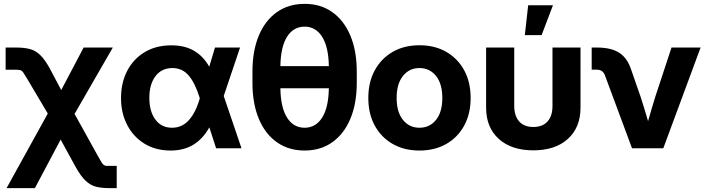

<svg xmlns="http://www.w3.org/2000/svg" viewBox="-20 -759 3613 983"><path d="M13.7 204.1 224.6 -177.7 122.1 -350.6Q106.9 -376 99.9 -386.5Q92.8 -397 85.4 -399.4Q78.1 -401.9 62.5 -401.9H8.8V-515.6H62.5Q102.1 -515.6 131.1 -508.5Q160.2 -501.5 184.8 -478.3Q209.5 -455.1 235.8 -406.7L293.5 -297.9L408.2 -515.6H557.6L361.8 -175.8L481 39.1Q494.1 63 500.7 73.5Q507.3 84 514.6 87.4Q519.5 89.8 525.4 90.1Q531.2 90.3 540 90.3H577.6V204.1H540Q501.5 204.1 472.9 197.3Q444.3 190.4 419.2 167.2Q394 144 366.7 94.7L290.5 -44.4L158.7 204.1Z M853 11.7Q776.9 11.7 720 -23.2Q663.1 -58.1 631.3 -118.9Q599.6 -179.7 599.6 -256.8Q599.6 -335 631.1 -396Q662.6 -457 720.5 -491.9Q778.3 -526.9 857.4 -526.9Q926.3 -526.9 973.9 -498.8Q1021.5 -470.7 1051.3 -417.5L1080.6 -515.6H1209L1125.5 -267.6L1216.3 0H1086.4L1051.8 -106.9Q1019.5 -48.8 970.7 -18.6Q921.9 11.7 853 11.7ZM1002.9 -256.3 1002 -258.8Q979 -333.5 946.3 -372.1Q913.6 -410.6 862.8 -410.6Q807.6 -410.6 776.1 -369.1Q744.6 -327.6 744.6 -258.3Q744.6 -188.5 775.6 -146.7Q806.6 -105 860.4 -105Q913.1 -105 948.2 -145.3Q983.4 -185.5 1002.9 -255.9Z M1539.6 11.7Q1457.5 11.7 1397.5 -30.8Q1337.4 -73.2 1304.9 -151.1Q1272.5 -229 1272.5 -335.4V-392.1Q1272.5 -498.5 1304.9 -576.4Q1337.4 -654.3 1397.5 -696.8Q1457.5 -739.3 1539.6 -739.3Q1621.6 -739.3 1681.4 -696.8Q1741.2 -654.3 1773.9 -576.4Q1806.6 -498.5 1806.6 -392.1V-335.4Q1806.6 -229 1773.9 -151.1Q1741.2 -73.2 1681.4 -30.8Q1621.6 11.7 1539.6 11.7ZM1415.5 -420.4H1663.6Q1662.1 -519 1629.2 -570.8Q1596.2 -622.6 1539.6 -622.6Q1482.4 -622.6 1449.7 -570.8Q1417 -519 1415.5 -420.4ZM1539.6 -105Q1596.2 -105 1629.2 -156.7Q1662.1 -208.5 1663.6 -307.1H1415.5Q1417 -208.5 1449.7 -156.7Q1482.4 -105 1539.6 -105Z M2127.4 11.7Q2049.3 11.7 1990.5 -22Q1931.6 -55.7 1898.7 -116Q1865.7 -176.3 1865.7 -257.3Q1865.7 -338.4 1898.7 -398.9Q1931.6 -459.5 1990.5 -493.4Q2049.3 -527.3 2127.4 -527.3Q2206.1 -527.3 2264.9 -493.4Q2323.7 -459.5 2356.7 -398.9Q2389.6 -338.4 2389.6 -257.3Q2389.6 -176.8 2356.7 -116.2Q2323.7 -55.7 2264.9 -22Q2206.1 11.7 2127.4 11.7ZM2127.4 -105Q2180.2 -105 2212.4 -145.3Q2244.6 -185.5 2244.6 -257.3Q2244.6 -329.6 2212.4 -370.1Q2180.2 -410.6 2127.4 -410.6Q2075.2 -410.6 2043 -370.1Q2010.7 -329.6 2010.7 -257.3Q2010.7 -185.5 2043 -145.3Q2075.2 -105 2127.4 -105Z M2710.4 10.7Q2598.1 10.7 2533.4 -48.1Q2468.8 -106.9 2468.8 -207.5V-515.6H2612.8V-216.3Q2612.8 -165.5 2638.2 -137.2Q2663.6 -108.9 2710.4 -108.9Q2757.8 -108.9 2783.2 -137.2Q2808.6 -165.5 2808.6 -216.3V-515.6H2952.1V-207.5Q2952.1 -106.9 2887.7 -48.1Q2823.2 10.7 2710.4 10.7ZM2667 -579.1 2684.1 -731.9H2811L2752.9 -579.1Z M3215.8 0 3076.7 -374.5Q3065.9 -402.3 3035.2 -402.3H3009.3V-515.6H3036.1Q3109.9 -515.6 3151.1 -488.5Q3192.4 -461.4 3211.9 -400.9L3260.7 -260.7Q3270.5 -230.5 3279.8 -199.7Q3289.1 -168.9 3297.9 -138.7Q3306.6 -169.4 3315.7 -200Q3324.7 -230.5 3334 -260.7L3418 -515.6H3566.9L3376 0Z"/></svg>

Font: Inter Display
Style: Bold
Weight: 700
Designer: Rasmus Andersson
Foundry: rsms
Version: Version 4.001;git-9221beed3